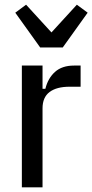

<svg xmlns="http://www.w3.org/2000/svg" viewBox="-20 -797 393 817"><path d="M73 0V-518H161V-419H173Q184 -464 214 -491Q244 -518 295 -518H323V-428H276Q221 -428 191 -405.5Q161 -383 161 -336V0ZM151 -595 45 -743 91 -777 199 -659 307 -777 353 -743 247 -595Z"/></svg>

Font: IBM Plex Sans Cond Text
Style: Regular
Weight: 450
Width: 3
Designer: Mike Abbink, Paul van der Laan, Pieter van Rosmalen
Foundry: Bold Monday
Version: Version 1.3